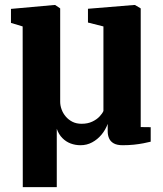

<svg xmlns="http://www.w3.org/2000/svg" viewBox="-20 -586 670 788"><path d="M73.5 182 73 -477.5 25 -492V-549.5L202.5 -565.5H206.5L227 -551.5V-168Q227 -153 232.8 -137Q238.5 -121 249.8 -107.8Q261 -94.5 277.2 -86.2Q293.5 -78 315 -78Q340 -78 358.5 -86.8Q377 -95.5 388.5 -107.8Q400 -120 404.5 -130.5V-477.5L341 -493.5V-550L529.5 -565.5H534L557.5 -551.5V-64.5L598.5 -64V-4.5Q586.5 -1.5 568.8 2Q551 5.5 529.2 7.8Q507.5 10 483.5 10Q460.5 10 447 2.5Q433.5 -5 427.8 -18Q422 -31 422 -47V-77.5Q413 -53 396.5 -33.2Q380 -13.5 358.2 -1.8Q336.5 10 310.5 10Q289 10 269.8 2.8Q250.5 -4.5 235.8 -19.5Q221 -34.5 213 -57.5V182Z"/></svg>

Font: Merriweather 24pt ExtraBold
Style: Regular
Weight: 800
Version: Version 2.100